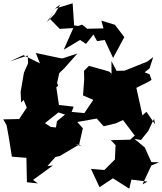

<svg xmlns="http://www.w3.org/2000/svg" viewBox="-94 -1117 984 1163"><path d="M206 -1005 268 -942 350 -947 292 -816 391 -875 427 -851 472 -908 494 -868 540 -875 591 -766 659 -892 602 -967 520 -992 533 -945 434 -943 403 -968 382 -960 355 -963 346 -1097 238 -1064 271 -1090 238 -1033 189 -982 235 -1052ZM769 0 823 -115 870 -134 823 -135 783 -224 720 -276 760 -269 804 -324 839 -397 846 -363 793 -440 769 -418 732 -585C762 -601 796 -615 824 -633L812 -667L782 -679L812 -703L834 -771L798 -744L661 -689L612 -688L581 -747L582 -624L675 -572C640 -610 606 -648 568 -683L542 -691L445 -718L415 -688L416 -636L409 -539L471 -512L417 -432L322 -441L251 -383L245 -345L214 -348L178 -371L260 -436L330 -413L352 -471L263 -481L247 -589L258 -597L252 -615L265 -674L296 -704L375 -793L284 -763L270 -765L123 -796L148 -733L48 -783L-32 -746L74 -781L76 -733L51 -677L31 -560L34 -496L107 -572L39 -537L68 -465L22 -396L-74 -394L-54 -358L-41 -287L-22 -168L66 -161L69 -13L136 -6L106 -27L227 -115L193 -111L242 -166L268 -172L385 -241L401 -232C387 -236 374 -240 360 -243L385 -240L408 -340L374 -378L492 -399L534 -352L608 -370L651 -390L722 -296L695 -271L577 -268L606 -238L602 -151L538 -87L457 -94L509 17L590 -37L689 26L702 -29L799 -17Z"/></svg>

Font: Hussar Lance
Style: ExBd
Weight: 700
Foundry: Cannot Into Space Fonts, PlusOne Fonts
Version: Version 2.270